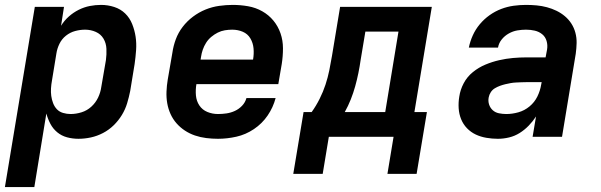

<svg xmlns="http://www.w3.org/2000/svg" viewBox="-29 -558 2449 783"><path d="M-9 205 113 -530H232L220 -453Q233 -474 251.5 -490.5Q270 -507 292 -518Q314 -529 337 -533.5Q360 -538 383 -538Q411 -538 437 -529.5Q463 -521 481.5 -503Q500 -485 510 -460Q520 -435 524 -408.5Q528 -382 526 -353.5Q524 -325 520 -297L502 -187Q497 -162 489.5 -137Q482 -112 468 -89Q454 -66 434.5 -47Q415 -28 391 -15.5Q367 -3 341.5 2.5Q316 8 291 8Q267 8 244.5 2Q222 -4 204.5 -18.5Q187 -33 176.5 -53Q166 -73 160 -95L111 205ZM259 -93Q281 -93 303.5 -100Q326 -107 343.5 -123Q361 -139 371 -160Q381 -181 384 -203L403 -313Q406 -336 405 -359Q404 -382 393 -400.5Q382 -419 361.5 -428Q341 -437 318 -437Q298 -437 277.5 -431.5Q257 -426 240 -412.5Q223 -399 213.5 -379.5Q204 -360 201 -340L183 -230Q180 -214 179 -198Q178 -182 180 -167Q182 -152 187.5 -137.5Q193 -123 203 -112.5Q213 -102 228 -97.5Q243 -93 259 -93Z M860 8Q836 8 812 5Q788 2 766 -5.5Q744 -13 725 -25.5Q706 -38 691 -55Q676 -72 666.5 -93Q657 -114 653 -137Q649 -160 650 -184.5Q651 -209 655 -233L674 -343Q678 -371 688 -398Q698 -425 716 -448.5Q734 -472 758 -490Q782 -508 809 -519Q836 -530 864.5 -534Q893 -538 920 -538Q952 -538 983 -532.5Q1014 -527 1040.5 -512Q1067 -497 1086 -474Q1105 -451 1115 -422Q1125 -393 1125 -361Q1125 -329 1120 -297L1106 -215H772Q768 -192 770 -169Q772 -146 784 -128Q796 -110 816.5 -101.5Q837 -93 860 -93Q877 -93 894.5 -95.5Q912 -98 928.5 -105.5Q945 -113 958 -126.5Q971 -140 976 -158H1095Q1085 -120 1062.5 -87Q1040 -54 1006.5 -31.5Q973 -9 935 -0.5Q897 8 860 8ZM789 -315H1003Q1007 -338 1005 -360.5Q1003 -383 992 -401.5Q981 -420 961 -428.5Q941 -437 918 -437Q903 -437 888 -434.5Q873 -432 859 -425Q845 -418 832.5 -407.5Q820 -397 811.5 -383.5Q803 -370 798 -355.5Q793 -341 791 -327Z M1167 151 1209 -101H1242Q1260 -126 1274.5 -155Q1289 -184 1298.5 -213Q1308 -242 1314 -271.5Q1320 -301 1325 -331L1358 -530H1732L1661 -101H1712L1670 151H1551L1576 0H1312L1287 151ZM1542 -101 1596 -429H1461L1442 -315Q1438 -287 1432.5 -260Q1427 -233 1419.5 -206Q1412 -179 1401.5 -152.5Q1391 -126 1377 -101Z M2001 8Q1978 8 1954.5 4Q1931 0 1911 -9.5Q1891 -19 1875.5 -35Q1860 -51 1851.5 -72Q1843 -93 1841.5 -116.5Q1840 -140 1844 -164Q1848 -192 1862 -218.5Q1876 -245 1899.5 -264Q1923 -283 1950.5 -294.5Q1978 -306 2006.5 -312.5Q2035 -319 2063 -321.5Q2091 -324 2119 -324H2196L2202 -356Q2205 -374 2200 -391Q2195 -408 2182 -418.5Q2169 -429 2152 -433Q2135 -437 2116 -437Q2099 -437 2081 -434Q2063 -431 2046 -421.5Q2029 -412 2017 -397Q2005 -382 2002 -364H1883Q1888 -389 1899 -413.5Q1910 -438 1927.5 -459Q1945 -480 1967.5 -496Q1990 -512 2015 -521.5Q2040 -531 2065.5 -534.5Q2091 -538 2116 -538Q2138 -538 2159.5 -536Q2181 -534 2201.5 -528.5Q2222 -523 2240.5 -514Q2259 -505 2274.5 -492Q2290 -479 2301 -462Q2312 -445 2317.5 -424.5Q2323 -404 2322.5 -382.5Q2322 -361 2319 -339L2263 0H2143L2157 -83Q2144 -63 2127 -45.5Q2110 -28 2090 -15.5Q2070 -3 2047 2.5Q2024 8 2002 8Q2002 8 2002 8Q2002 8 2002 8ZM2036 -93Q2060 -93 2085 -100Q2110 -107 2130.5 -124Q2151 -141 2162.5 -164.5Q2174 -188 2178 -213L2180 -223H2119Q2108 -223 2097 -222.5Q2086 -222 2075 -221.5Q2064 -221 2053 -219Q2042 -217 2031.5 -214.5Q2021 -212 2010 -208Q1999 -204 1989 -198Q1979 -192 1972.5 -182Q1966 -172 1964 -161Q1961 -146 1965.5 -132Q1970 -118 1980.5 -108.5Q1991 -99 2006 -96Q2021 -93 2036 -93Z"/></svg>

Font: Iosevka Curly Extended Oblique
Style: Bold
Weight: 700
Width: 7
Italic angle: -9°
Monospace: yes
Designer: Belleve Invis
Foundry: Belleve Invis
Version: Version 11.1.0; ttfautohint (v1.8.3)